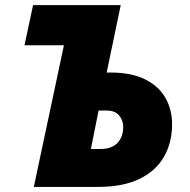

<svg xmlns="http://www.w3.org/2000/svg" viewBox="-20 -734 746 754"><path d="M112.8 0 231 -556.2H76.2L109.9 -713.9H454.1L398.9 -449.2H413.1Q495.6 -449.2 549.3 -422.6Q603 -396 629.4 -350.1Q655.8 -304.2 655.8 -246.1Q655.8 -173.3 623.5 -117.7Q591.3 -62 526.9 -31Q462.4 0 365.2 0ZM336.9 -148.9H375Q418 -148.9 440.9 -172.4Q463.9 -195.8 463.9 -235.8Q463.9 -260.7 448 -280.3Q432.1 -299.8 399.9 -299.8H367.2Z"/></svg>

Font: Open Sans ExtraBold
Style: Italic
Weight: 800
Italic angle: -12°
Designer: Monotype Design Team
Foundry: Monotype Imaging Inc.
Version: Version 3.000; ttfautohint (v1.8.4)